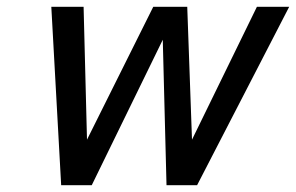

<svg xmlns="http://www.w3.org/2000/svg" viewBox="-20 -545 871 565"><path d="M160 0 131 -525H226L236 -134L431 -525H456H506H531L545 -134L736 -525H831L560 0H550H480H470L459 -428L250 0H240H170Z"/></svg>

Font: Miedinger
Style: Italic
Weight: 400
Italic angle: -13°
Version: Version 001.000